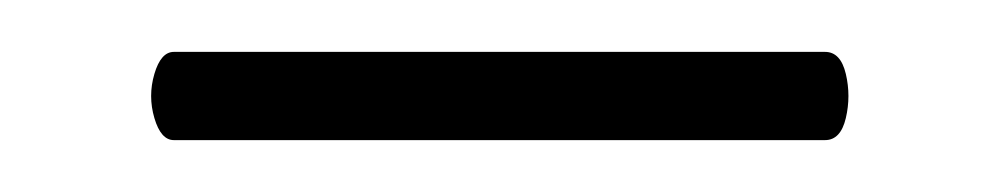

<svg xmlns="http://www.w3.org/2000/svg" viewBox="-20 -531 385 74"><path d="M47 -477Q42 -477 39.5 -485.5Q37 -494 39.5 -502.5Q42 -511 47 -511H298Q304 -511 306 -502.5Q308 -494 306 -485.5Q304 -477 298 -477Z"/></svg>

Font: Cormorant Light SemiBold
Style: Regular
Weight: 600
Version: Version 4.000